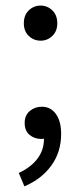

<svg xmlns="http://www.w3.org/2000/svg" viewBox="-20 -494 289 684"><path d="M125 -349.1Q100.1 -349.1 82.5 -366Q64.9 -382.8 64.9 -411.1Q64.9 -439.9 82.5 -457Q100.1 -474.1 125 -474.1Q148.9 -474.1 166.5 -457Q184.1 -439.9 184.1 -411.1Q184.1 -382.8 166.5 -366Q148.9 -349.1 125 -349.1ZM46.9 122.1Q88.9 103 112.8 72Q136.7 41 136.7 0Q133.8 1 127 1Q103 1 85.4 -13.4Q67.9 -27.8 67.9 -56.2Q67.9 -83 85.9 -98.4Q104 -113.8 128.9 -113.8Q160.6 -113.8 179.2 -87.9Q197.8 -62 197.8 -17.1Q197.8 47.9 162.8 95.9Q127.9 144 66.9 169.9Z"/></svg>

Font: Pyidaungsu
Style: Regular
Weight: 400
Designer: Sun Tun
Foundry: MCF
Version: Version 2.053; ttfautohint (v1.8.2)